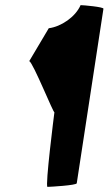

<svg xmlns="http://www.w3.org/2000/svg" viewBox="-20 -728 423 748"><path d="M94 -490C109 -484 190 -282 192 -291C191 -284 155 0 165 0C175 0 278 -6 279 -14L383 -694C384 -701 304 -708 294 -708C274 -662 218 -624 170 -618Z"/></svg>

Font: Ampere
Style: SCSuCndIta
Weight: 400
Version: Version 1